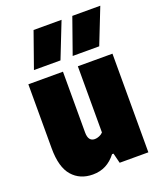

<svg xmlns="http://www.w3.org/2000/svg" viewBox="-149 -902 843 1006"><g transform="rotate(-20 272.5 -399.0)"><path d="M37 -193V-550H230V-211Q230 -161 267 -161Q278.5 -161 291.8 -166.5Q305 -172 313 -181V-550H506V0H346L332 -56H324Q298.5 -23 266.5 -6.5Q234.5 10 194 10Q122.5 10 79.8 -38.8Q37 -87.5 37 -193ZM90 -610 160 -808H316L238 -610ZM306 -610 376 -808H532L454 -610Z"/></g></svg>

Font: Encode Sans Condensed Black
Style: Regular
Weight: 900
Width: 3
Designer: Multiple Designers
Foundry: Impallari Type
Version: Version 2.000